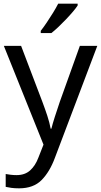

<svg xmlns="http://www.w3.org/2000/svg" viewBox="-20 -786 550 1046"><path d="M1 -536H95L211 -231Q226 -191 238 -154.5Q250 -118 256 -85H260Q266 -110 279 -150.5Q292 -191 306 -232L415 -536H510L279 74Q251 150 206.5 195Q162 240 84 240Q60 240 42 237.5Q24 235 11 232V162Q22 164 37.5 166Q53 168 70 168Q116 168 144.5 142Q173 116 189 73L217 2ZM403 -756Q394 -742 377 -722Q360 -702 339.5 -680.5Q319 -659 298.5 -639.5Q278 -620 260 -606H202V-618Q217 -637 234.5 -663Q252 -689 269 -716.5Q286 -744 297 -766H403Z"/></svg>

Font: Noto Sans Lisu
Style: Regular
Weight: 400
Designer: Monotype Design Team. David Williams.
Foundry: Monotype Imaging Inc.
Version: Version 2.102